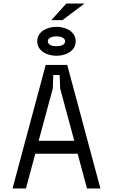

<svg xmlns="http://www.w3.org/2000/svg" viewBox="-20 -1068 640 1088"><path d="M361 -700H239L51 0H127L180 -197H420L473 0H549ZM199 -270 279 -566 282 -643H318L321 -566L401 -270ZM191 -834C191 -781 244 -752 300 -752C356 -752 409 -781 409 -834C409 -887 356 -916 300 -916C244 -916 191 -887 191 -834ZM251 -834C251 -855 278 -862 300 -862C322 -862 349 -855 349 -834C349 -813 322 -806 300 -806C278 -806 251 -813 251 -834ZM356 -1048 271 -954H334L459 -1048Z"/></svg>

Font: Fliege Mono Light
Style: Regular
Weight: 300
Version: Version 0.020;Glyphs 3.3 (3306)